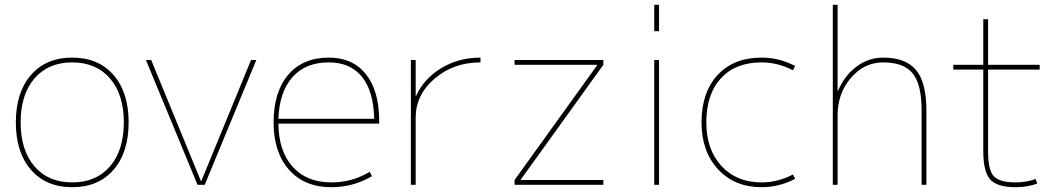

<svg xmlns="http://www.w3.org/2000/svg" viewBox="-20 -770 4433 800"><path d="M109 -62.5Q46 -135 46 -260Q46 -385 109 -457.5Q172 -530 281 -530Q390 -530 453 -457.5Q516 -385 516 -260Q516 -135 453 -62.5Q390 10 281 10Q172 10 109 -62.5ZM123.5 -77Q181 -10 281 -10Q381 -10 438.5 -77Q496 -144 496 -260Q496 -376 438.5 -443Q381 -510 281 -510Q181 -510 123.5 -443Q66 -376 66 -260Q66 -144 123.5 -77Z M817 -16H819L1026 -520H1048L833 0H803L588 -520H610Z M1140 -275H1539Q1537 -389 1488.5 -449.5Q1440 -510 1350 -510Q1253 -510 1198.5 -448.5Q1144 -387 1140 -275ZM1140 -255Q1141 -140 1199.5 -75Q1258 -10 1360 -10Q1448 -10 1520 -54L1530 -36Q1452 10 1360 10Q1249 10 1184.5 -62.5Q1120 -135 1120 -260Q1120 -387 1181 -458.5Q1242 -530 1350 -530Q1450 -530 1505 -460.5Q1560 -391 1560 -265V-255Z M1712 -371H1714Q1746 -442 1818.5 -486Q1891 -530 1982 -530V-510Q1870 -510 1791 -442.5Q1712 -375 1712 -280V0H1692V-520H1712Z M2468 -498V-500H2124V-520H2494V-500L2150 -22V-20H2494V0H2124V-20Z M2706 -640V-750H2726V-640ZM2706 0V-520H2726V0Z M3284 -43 3293 -25Q3227 10 3153 10Q3041 10 2972 -64.5Q2903 -139 2903 -260Q2903 -385 2970 -457.5Q3037 -530 3153 -530Q3227 -530 3293 -495L3284 -477Q3221 -510 3153 -510Q3045 -510 2984 -444Q2923 -378 2923 -260Q2923 -147 2986 -78.5Q3049 -10 3153 -10Q3221 -10 3284 -43Z M3470 -392H3472Q3498 -454 3548 -492Q3598 -530 3660 -530Q3754 -530 3797 -478Q3840 -426 3840 -310V0H3820V-310Q3820 -418 3783 -464Q3746 -510 3660 -510Q3581 -510 3525.5 -445.5Q3470 -381 3470 -290V0H3450V-750H3470Z M4295 -24 4302 -5Q4260 10 4212 10Q4135 10 4106 -22Q4077 -54 4077 -140V-480H3952V-500H4077V-690H4097V-500H4312V-480H4097V-140Q4097 -60 4121.5 -35Q4146 -10 4212 -10Q4255 -10 4295 -24Z"/></svg>

Font: Mplus 1p Thin
Style: Regular
Weight: 250
Version: Version 1.061